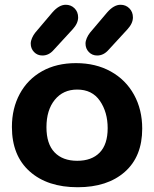

<svg xmlns="http://www.w3.org/2000/svg" viewBox="-20 -783 647 806"><path d="M30 -250Q30 -328 63 -389Q96 -450 156.5 -484Q217 -518 299 -518Q382 -518 445 -483Q508 -448 542.5 -385.5Q577 -323 577 -243Q577 -126 504 -61.5Q431 3 306 3Q179 3 104.5 -63.5Q30 -130 30 -250ZM432 -245Q432 -312 399.5 -359.5Q367 -407 304 -407Q245 -407 210 -364Q175 -321 175 -249Q175 -179 209 -143.5Q243 -108 304 -108Q365 -108 398.5 -142.5Q432 -177 432 -245ZM109 -600Q109 -611 114.5 -623.5Q120 -636 128 -646L200 -731Q228 -763 256 -763Q278 -763 293 -748Q308 -733 308 -710Q308 -685 285 -660L205 -573Q185 -550 158 -550Q137 -550 123 -564.5Q109 -579 109 -600ZM339 -600Q339 -611 344.5 -623.5Q350 -636 358 -646L430 -731Q458 -763 486 -763Q508 -763 523 -748Q538 -733 538 -710Q538 -685 515 -660L436 -574Q415 -550 388 -550Q367 -550 353 -564.5Q339 -579 339 -600Z"/></svg>

Font: Mali
Style: Bold
Weight: 700
Designer: Kitiyaporn Chalermlarp | Katatrad Aksorn Co.,Ltd.
Foundry: Cadson Demak Co.,Ltd.
Version: Version 1.000; ttfautohint (v1.6)